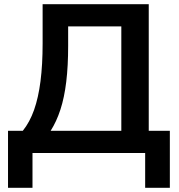

<svg xmlns="http://www.w3.org/2000/svg" viewBox="-20 -725 850 910"><path d="M18 165V-105H88Q121 -146 141.5 -204Q162 -262 172 -340.5Q182 -419 182 -519V-705H685V-105H785V165H668V0H134V165ZM220 -105H555V-600H303V-507Q303 -412 294 -337.5Q285 -263 266.5 -206Q248 -149 220 -105Z"/></svg>

Font: Nunito Sans 11pt
Style: Bold
Weight: 700
Version: Version 3.101;gftools[0.9.27]